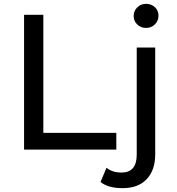

<svg xmlns="http://www.w3.org/2000/svg" viewBox="-20 -777 917 997"><path d="M738 -632Q711 -632 692.5 -650Q674 -668 674 -694Q674 -720 692.5 -738.5Q711 -757 738 -757Q766 -757 784.5 -739.5Q803 -722 803 -696Q803 -669 784.5 -650.5Q766 -632 738 -632ZM584 0H105V-700H205V-87H584ZM617 200Q541 200 502 168L533 94Q563 119 611 119Q690 119 690 26V-530H786V24Q786 106 742 153Q698 200 617 200Z"/></svg>

Font: false
Style: Regular
Weight: 500
Designer: Julieta Ulanovsky
Foundry: Julieta Ulanovsky
Version: Version 7.222;hotconv 1.0.109;makeotfexe 2.5.65596